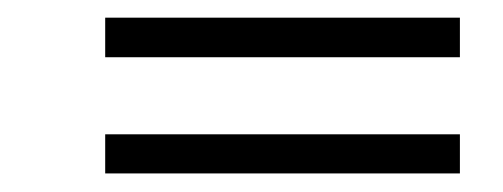

<svg xmlns="http://www.w3.org/2000/svg" viewBox="-20 -419 558 213"><path d="M96.7 -355.5V-399.4H490.2V-355.5ZM96.7 -226.6V-270H490.2V-226.6Z"/></svg>

Font: Elstob 18pt Medium
Style: Italic
Weight: 500
Italic angle: -20°
Designer: Peter S. Baker
Version: Version 1.015